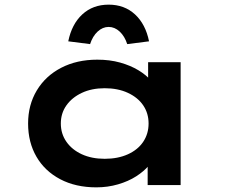

<svg xmlns="http://www.w3.org/2000/svg" viewBox="-20 -797 972 827"><path d="M395 10Q306 10 239.5 -25Q173 -60 137 -122Q101 -184 101 -265Q101 -345 138.5 -407.5Q176 -470 243.5 -505Q311 -540 399 -540Q453 -540 497.5 -527.5Q542 -515 576 -494.5Q610 -474 630 -450Q650 -426 654 -403L618 -400V-529H758V0H616V-143L645 -134Q642 -109 621 -84Q600 -59 566.5 -37.5Q533 -16 488.5 -3Q444 10 395 10ZM431 -113Q488 -113 531 -132.5Q574 -152 597 -186.5Q620 -221 620 -265Q620 -309 597 -343Q574 -377 531 -397Q488 -417 431 -417Q375 -417 332.5 -397Q290 -377 266 -343Q242 -309 242 -265Q242 -221 266 -186.5Q290 -152 332.5 -132.5Q375 -113 431 -113ZM368 -607 274 -619Q289 -693 334.5 -735Q380 -777 448 -777Q516 -777 561.5 -735Q607 -693 622 -619L528 -607Q517 -641 495.5 -661Q474 -681 448 -681Q422 -681 400.5 -661Q379 -641 368 -607Z"/></svg>

Font: Lexend Tera SemiBold
Style: Regular
Weight: 600
Version: Version 1.007